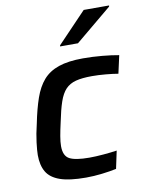

<svg xmlns="http://www.w3.org/2000/svg" viewBox="-84 -789 643 856"><g transform="rotate(-10 238.0 -361.0)"><path d="M236 8Q161 8 118.5 -7Q76 -22 58.5 -52Q41 -82 41 -128Q41 -147 45.5 -184.5Q50 -222 61 -267Q74 -332 90.5 -379.5Q107 -427 133.5 -457.5Q160 -488 203.5 -503Q247 -518 314 -518Q357 -518 400.5 -514Q444 -510 476 -504L458 -423Q435 -427 402 -430Q369 -433 340 -433Q295 -433 266.5 -425.5Q238 -418 220 -399Q202 -380 190 -345Q178 -310 167 -255Q159 -220 154.5 -194Q150 -168 150 -149Q150 -105 176.5 -91Q203 -77 266 -77Q294 -77 329 -80Q364 -83 391 -87L374 -7Q346 -1 308.5 3.5Q271 8 236 8ZM223 -588 224 -593 355 -730H470L469 -725L304 -588Z"/></g></svg>

Font: Saira Medium
Style: Italic
Weight: 500
Italic angle: -12°
Designer: Hector Gatti with collaboration of the Omnibus-Type team
Foundry: Omnibus-Type
Version: Version 1.100; ttfautohint (v1.8.3)